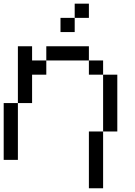

<svg xmlns="http://www.w3.org/2000/svg" viewBox="-20 -866 732 1040"><path d="M384.6 -769.2V-692.3H307.7V-769.2ZM384.6 -846.2H461.5V-769.2H384.6ZM461.5 153.8V-153.8H538.5V-461.5H461.5V-538.5H230.8V-615.4H461.5V-538.5H538.5V-461.5H615.4V-153.8H538.5V153.8ZM0 0V-307.7H76.9V-615.4H153.8V-538.5H230.8V-461.5H153.8V-307.7H76.9V0Z"/></svg>

Font: Mintsoda - Lime Green 13x16
Style: Regular
Weight: 400
Designer: Mintsoda-15
Version: Version 1.0